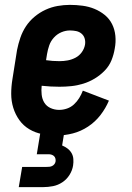

<svg xmlns="http://www.w3.org/2000/svg" viewBox="-20 -548 540 788"><path d="M214 8Q183 8 154 2.5Q125 -3 100.5 -17.5Q76 -32 59.5 -55Q43 -78 34.5 -105.5Q26 -133 26 -163Q26 -193 31 -223L50 -343Q55 -368 63.5 -393Q72 -418 86.5 -440Q101 -462 122 -479.5Q143 -497 167 -508Q191 -519 216.5 -523.5Q242 -528 267 -528Q293 -528 319 -524.5Q345 -521 368 -511.5Q391 -502 410 -486.5Q429 -471 440 -449Q451 -427 453.5 -401Q456 -375 451 -349Q447 -324 437.5 -300.5Q428 -277 409.5 -258Q391 -239 368.5 -225.5Q346 -212 321.5 -204.5Q297 -197 272.5 -194.5Q248 -192 224 -192Q205 -192 187.5 -193Q170 -194 151 -196Q149 -178 151 -159.5Q153 -141 162 -126.5Q171 -112 187.5 -104.5Q204 -97 223 -97Q239 -97 255 -102.5Q271 -108 283.5 -119.5Q296 -131 305 -145.5Q314 -160 320 -176L427 -135Q414 -104 392.5 -76Q371 -48 341.5 -28.5Q312 -9 279 -0.5Q246 8 214 8ZM224 -297Q241 -297 257.5 -300Q274 -303 289.5 -311Q305 -319 315.5 -333.5Q326 -348 329 -365Q331 -378 327.5 -390Q324 -402 314.5 -410Q305 -418 292.5 -420.5Q280 -423 267 -423Q249 -423 231.5 -415.5Q214 -408 201 -393.5Q188 -379 182 -361.5Q176 -344 173 -326L169 -301Q182 -299 196 -298Q210 -297 224 -297ZM57 220 71 137H171Q177 137 182.5 136.5Q188 136 193.5 133.5Q199 131 203 126Q207 121 208 115Q209 109 207.5 103Q206 97 202 93Q198 89 192 87Q186 85 180 85H131L145 0H243L235 49Q247 54 257 61.5Q267 69 273.5 80Q280 91 281 104.5Q282 118 280 131Q277 151 265.5 169.5Q254 188 236 200Q218 212 197.5 216Q177 220 157 220Z"/></svg>

Font: Iosevka Extrabold
Style: Italic
Weight: 800
Italic angle: -9°
Monospace: yes
Designer: Belleve Invis
Foundry: Belleve Invis
Version: Version 32.5.0; ttfautohint (v1.8.4)